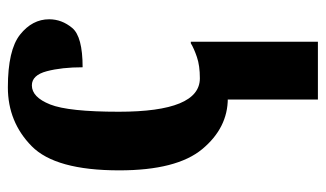

<svg xmlns="http://www.w3.org/2000/svg" viewBox="-190 -399 828 488"><g transform="rotate(-90 224.0 -155.0)"><path d="M215 239H362V-84H358Q345 -76 323 -68.5Q301 -61 269 -61Q184 -61 184 -267Q184 -395 202.5 -441.5Q221 -488 251 -488Q277 -488 287 -450Q297 -412 297 -359Q375 -359 397 -385.5Q419 -412 419 -444Q419 -487 380 -518Q341 -549 246 -549Q158 -549 96.5 -488.5Q35 -428 35 -266Q35 -120 89 -55Q143 10 218 10H215Z"/></g></svg>

Font: Noto Serif ExtraCondensed Extra
Style: Regular
Weight: 800
Width: 3
Designer: Monotype Design Team
Foundry: Monotype Imaging Inc.
Version: Version 1.002